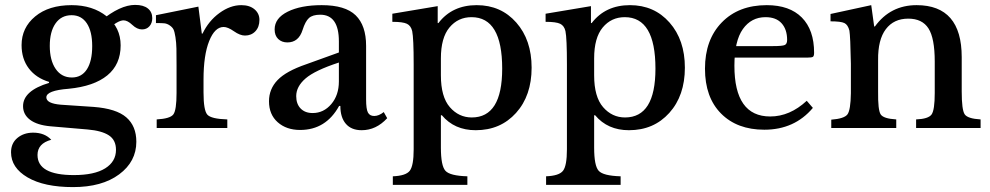

<svg xmlns="http://www.w3.org/2000/svg" viewBox="-20 -522 4037 783"><path d="M536 56Q536 137 466 189Q396 241 278 241Q160 241 92.5 201.5Q25 162 25 99Q25 62 51 40.5Q77 19 115 19Q162 19 189 48Q133 63 133 110Q133 192 281 192Q365 192 409 164.5Q453 137 453 89Q453 49 424 30Q395 11 337 6L185 -7Q131 -12 102.5 -33.5Q74 -55 74 -89Q74 -152 180 -184V-188Q127 -204 97.5 -243Q68 -282 68 -338Q68 -409 123.5 -455Q179 -501 272 -501Q358 -501 415 -455.5Q472 -410 472 -337Q472 -259 417.5 -214.5Q363 -170 260 -160Q169 -153 169 -125Q169 -100 228 -95L362 -86Q454 -79 495 -43.5Q536 -8 536 56ZM601 -448Q601 -428 589.5 -415Q578 -402 559 -402Q539 -402 519.5 -420.5Q500 -439 484 -439Q461 -439 421 -403Q419 -405 391 -437Q470 -502 531 -502Q565 -502 583 -487.5Q601 -473 601 -448ZM356 -334Q356 -394 334 -427Q312 -460 272 -460Q230 -460 206.5 -426.5Q183 -393 183 -335Q183 -276 207 -241Q231 -206 273 -206Q313 -206 334.5 -239.5Q356 -273 356 -334Z M810 -198V-145Q810 -72 825.5 -54.5Q841 -37 907 -35V0H619V-35Q674 -38 687 -55.5Q700 -73 700 -143V-254Q700 -299 699.5 -323.5Q699 -348 695.5 -370.5Q692 -393 687.5 -402Q683 -411 672 -418.5Q661 -426 649.5 -427Q638 -428 616 -428V-460L789 -495L803 -385H806Q831 -437 875 -469Q919 -501 964 -501Q998 -501 1018 -484Q1038 -467 1038 -441Q1038 -412 1021.5 -394.5Q1005 -377 979 -377Q959 -377 934 -394.5Q909 -412 892 -412Q856 -412 833 -354.5Q810 -297 810 -198Z M1362 -190V-267Q1264 -235 1226 -202Q1188 -169 1188 -130Q1188 -98 1206 -79.5Q1224 -61 1255 -61Q1300 -61 1331 -97.5Q1362 -134 1362 -190ZM1229 -260 1362 -308V-353Q1362 -462 1286 -462Q1255 -462 1240 -448.5Q1225 -435 1214 -400Q1198 -349 1152 -349Q1129 -349 1114.5 -363Q1100 -377 1100 -402Q1100 -448 1153.5 -474.5Q1207 -501 1292 -501Q1388 -501 1430.5 -459.5Q1473 -418 1473 -335V-117Q1473 -77 1480.5 -63Q1488 -49 1506 -49Q1525 -49 1545 -65L1559 -40Q1514 9 1455 9Q1413 9 1390.5 -17Q1368 -43 1368 -90H1363Q1309 8 1204 8Q1148 8 1112.5 -23.5Q1077 -55 1077 -109Q1077 -159 1112 -195.5Q1147 -232 1229 -260Z M1924 -501Q2023 -501 2085.5 -430Q2148 -359 2148 -246Q2148 -132 2084.5 -61.5Q2021 9 1920 9Q1833 9 1782 -52H1778V80Q1778 154 1796.5 174.5Q1815 195 1886 197V232H1582V197Q1635 195 1651 174.5Q1667 154 1667 87V-259Q1667 -366 1661 -395Q1656 -417 1639.5 -425Q1623 -433 1580 -433V-466L1765 -497V-428H1768Q1824 -501 1924 -501ZM1903 -452Q1848 -452 1813 -410Q1778 -368 1778 -284V-215Q1778 -127 1814.5 -85Q1851 -43 1904 -43Q2028 -43 2028 -242Q2028 -452 1903 -452Z M2549 -501Q2648 -501 2710.5 -430Q2773 -359 2773 -246Q2773 -132 2709.5 -61.5Q2646 9 2545 9Q2458 9 2407 -52H2403V80Q2403 154 2421.5 174.5Q2440 195 2511 197V232H2207V197Q2260 195 2276 174.5Q2292 154 2292 87V-259Q2292 -366 2286 -395Q2281 -417 2264.5 -425Q2248 -433 2205 -433V-466L2390 -497V-428H2393Q2449 -501 2549 -501ZM2528 -452Q2473 -452 2438 -410Q2403 -368 2403 -284V-215Q2403 -127 2439.5 -85Q2476 -43 2529 -43Q2653 -43 2653 -242Q2653 -452 2528 -452Z M2947 -334H3133Q3171 -334 3180.5 -338.5Q3190 -343 3190 -359Q3190 -402 3167.5 -427Q3145 -452 3102 -452Q3044 -452 3009.5 -403.5Q2975 -355 2975 -254Q2975 -47 3121 -47Q3201 -47 3270 -111L3295 -82Q3220 7 3097 7Q2986 7 2920.5 -59Q2855 -125 2855 -242Q2855 -360 2923.5 -430.5Q2992 -501 3107 -501Q3200 -501 3250 -450.5Q3300 -400 3300 -307Q3300 -294 3295.5 -290.5Q3291 -287 3271 -287H2944Z M3545 -414H3548Q3611 -501 3718 -501Q3902 -501 3902 -289V-149Q3902 -74 3914 -56Q3926 -38 3979 -35V0H3716V-35Q3766 -37 3779 -55Q3792 -73 3792 -143V-271Q3792 -366 3766.5 -406Q3741 -446 3684 -446Q3625 -446 3592.5 -403Q3560 -360 3561 -277V-149Q3560 -73 3571.5 -55.5Q3583 -38 3635 -35V0H3370V-34Q3423 -38 3436 -55.5Q3449 -73 3450 -142V-262Q3448 -373 3444 -397Q3438 -421 3423.5 -428Q3409 -435 3367 -435V-465L3533 -501Z"/></svg>

Font: Kolar Light
Style: Regular
Weight: 300
Designer: Ramakrishna Saiteja (Kannada); Shiva Nallaperumal (Latin)
Foundry: Indian Type Foundry
Version: Version 1.001;PS 1.0;hotconv 1.0.88;makeotf.lib2.5.647800